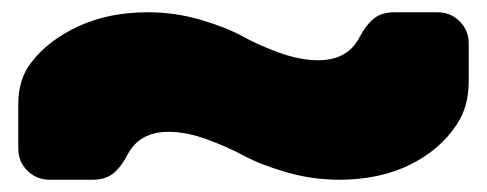

<svg xmlns="http://www.w3.org/2000/svg" viewBox="-20 -501 794 313"><path d="M130.9 -208H61Q39.6 -208 24.7 -222.7Q9.8 -237.3 9.8 -258.8V-331.1Q9.8 -372.1 30.8 -398.9Q58.6 -435.5 108.2 -458.3Q157.7 -481 221.2 -481Q265.1 -481 306.9 -468.8Q348.6 -456.5 375.2 -441.9Q401.9 -427.2 435.5 -415Q469.2 -402.8 499 -402.8Q546.4 -402.8 565.9 -439.9Q576.7 -460.4 589.4 -470.7Q602.1 -481 623 -481H692.9Q714.4 -481 729.2 -466.3Q744.1 -451.7 744.1 -430.2V-368.2Q744.1 -327.6 725.1 -298.8Q697.8 -256.8 648.2 -232.4Q598.6 -208 533.2 -208Q489.3 -208 447 -220.2Q404.8 -232.4 377.7 -247.1Q350.6 -261.7 317.1 -273.9Q283.7 -286.1 254.9 -286.1Q207.5 -286.1 188 -249Q177.2 -228.5 164.6 -218.3Q151.9 -208 130.9 -208Z"/></svg>

Font: Nastup Soft
Style: Regular
Weight: 400
Designer: Maksym Kobuzan
Foundry: Zakznak
Version: Version 1.020;hotconv 1.0.109;makeotfexe 2.5.65596